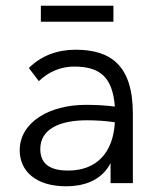

<svg xmlns="http://www.w3.org/2000/svg" viewBox="-20 -641 540 672"><path d="M123 -565H377V-621H123ZM211 11C264 11 332 -3 367 -70V0H445V-243C445 -415 365 -467 244 -467C181 -467 124 -446 81 -403L116 -357C151 -391 195 -408 239 -408C327 -408 374 -374 382 -268C344 -273 310 -274 279 -274C153 -274 49 -213 49 -115C49 -41 107 11 211 11ZM121 -119C121 -190 189 -220 285 -220C315 -220 350 -218 382 -213C376 -104 316 -44 218 -44C163 -44 121 -62 121 -119Z"/></svg>

Font: Inconsolata
Style: Regular
Weight: 400
Monospace: yes
Designer: Raph Levien, Cyreal, Brenton Simpson
Foundry: Raph Levien, Cyreal, Google
Version: Version 3.100